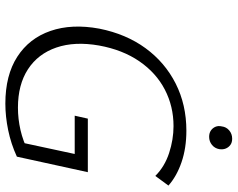

<svg xmlns="http://www.w3.org/2000/svg" viewBox="-105 -773 887 717"><g transform="rotate(90 338.5 -414.5)"><path d="M367 9Q261 9 192 -35.5Q123 -80 95.5 -159.5Q68 -239 87 -342Q107 -442 160 -514.5Q213 -587 292 -627Q371 -667 468 -667Q533 -667 585.5 -649Q638 -631 673 -600L637 -551Q602 -586 551.5 -602.5Q501 -619 451 -619Q377 -619 314.5 -586.5Q252 -554 209 -491.5Q166 -429 150 -341Q134 -250 157.5 -181.5Q181 -113 238.5 -75.5Q296 -38 382 -38Q424 -38 465.5 -47.5Q507 -57 546 -77L509 -36L555 -250H412L423 -299H623L565 -34Q517 -12 466 -1.5Q415 9 367 9ZM491 -752Q477 -752 467.5 -758.5Q458 -765 453.5 -775.5Q449 -786 452 -799Q454 -816 467 -827Q480 -838 498 -838Q512 -838 521 -831.5Q530 -825 534.5 -814.5Q539 -804 537 -790Q534 -773 521 -762.5Q508 -752 491 -752Z"/></g></svg>

Font: Ysabeau Infant Light
Style: Italic
Weight: 300
Italic angle: -12°
Designer: Christian Thalmann (Catharsis Fonts)
Version: Version 2.001;gftools[0.9.30]; featfreeze: ss01,ss02,lnum